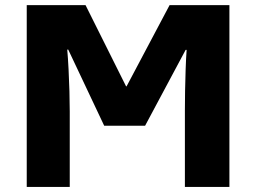

<svg xmlns="http://www.w3.org/2000/svg" viewBox="-20 -734 1006 754"><path d="M85 0V-713.9H315.9L475.1 -395H477.1L646 -713.9H880.9V0H706.1V-301.8Q706.1 -335 706.8 -376.7Q707.5 -418.5 709 -460.7Q710.4 -502.9 712.9 -538.1H709L549.8 -240.2H389.2L248 -539.1H244.1Q247.1 -504.4 249.3 -461.2Q251.5 -418 252.7 -374.8Q253.9 -331.5 253.9 -295.9V0Z"/></svg>

Font: Open Sans ExtraBold
Style: Regular
Weight: 800
Designer: Monotype Design Team
Foundry: Monotype Imaging Inc.
Version: Version 3.003; ttfautohint (v1.8.4)